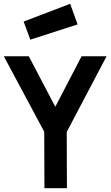

<svg xmlns="http://www.w3.org/2000/svg" viewBox="-20 -987 580 1007"><path d="M331 0H213L212 -296L0 -692H131L270 -427L408 -692H539L330 -295ZM348 -967 387 -859 139 -779 104 -874Z"/></svg>

Font: Panefresco 800wt
Style: Regular
Weight: 800
Designer: Campivisivi
Foundry: Campivisivi & Chank Co
Version: Version 1.001